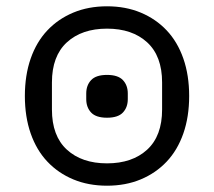

<svg xmlns="http://www.w3.org/2000/svg" viewBox="-20 -578 680 610"><path d="M320 -204Q285 -204 269.5 -220.5Q254 -237 254 -263V-281Q254 -307 269.5 -323.5Q285 -340 320 -340Q355 -340 370.5 -323.5Q386 -307 386 -281V-263Q386 -237 370.5 -220.5Q355 -204 320 -204ZM320 -59Q400 -59 447.5 -102.5Q495 -146 495 -230V-316Q495 -400 447.5 -443.5Q400 -487 320 -487Q240 -487 192.5 -443.5Q145 -400 145 -316V-230Q145 -146 192.5 -102.5Q240 -59 320 -59ZM320 12Q261 12 213 -8Q165 -28 130.5 -64.5Q96 -101 77.5 -154Q59 -207 59 -273Q59 -339 77.5 -392Q96 -445 130.5 -481.5Q165 -518 213 -538Q261 -558 320 -558Q379 -558 427 -538Q475 -518 509.5 -481.5Q544 -445 562.5 -392Q581 -339 581 -273Q581 -207 562.5 -154Q544 -101 509.5 -64.5Q475 -28 427 -8Q379 12 320 12Z"/></svg>

Font: IBM Plex Sans Thai
Style: Regular
Weight: 400
Designer: Mike Abbink, Paul van der Laan, Pieter van Rosmalen, Ben Mitchell, Mark Frömberg
Foundry: Bold Monday
Version: Version 1.1